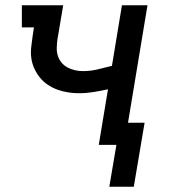

<svg xmlns="http://www.w3.org/2000/svg" viewBox="-20 -550 640 729"><path d="M488 159H395L422 0H355L390 -211Q363 -205 335 -200.5Q307 -196 279 -196Q258 -196 237 -199.5Q216 -203 197 -210Q178 -217 161 -228.5Q144 -240 131.5 -255.5Q119 -271 110.5 -289.5Q102 -308 99 -328.5Q96 -349 98.5 -371Q101 -393 104 -414L109 -446H63V-530H220L198 -400Q196 -385 195.5 -369Q195 -353 199.5 -338.5Q204 -324 213.5 -312.5Q223 -301 236 -294Q249 -287 264 -283.5Q279 -280 295 -280Q323 -280 350.5 -286.5Q378 -293 405 -300L443 -530H540L466 -84H529Z"/></svg>

Font: Iosevka Slab Medium Extended
Style: Italic
Weight: 500
Width: 7
Italic angle: -9°
Monospace: yes
Designer: Belleve Invis
Foundry: Belleve Invis
Version: Version 11.1.0; ttfautohint (v1.8.3)